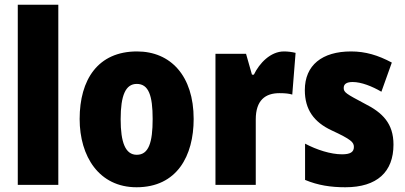

<svg xmlns="http://www.w3.org/2000/svg" viewBox="-20 -780 1708 810"><path d="M226 0V-760H55V0Z M797 -278C797 -460 700 -563 558 -563C393 -563 316 -444 316 -278C316 -120 398 10 556 10C727 10 797 -123 797 -278ZM489 -277C489 -378 510 -426 557 -426C607 -426 624 -377 624 -278C624 -178 607 -127 557 -127C509 -127 489 -179 489 -277Z M1178 -563C1121 -563 1074 -513 1051 -465H1043L1018 -553H889V0H1059V-276C1059 -357 1099 -387 1159 -387C1184 -387 1200 -385 1213 -381L1227 -557C1210 -561 1194 -563 1178 -563Z M1640 -170C1640 -259 1594 -305 1518 -343C1441 -384 1430 -390 1430 -409C1430 -426 1443 -434 1468 -434C1504 -434 1550 -416 1589 -393L1633 -516C1575 -547 1522 -563 1461 -563C1339 -563 1266 -505 1266 -400C1266 -318 1304 -265 1379 -230C1461 -192 1473 -180 1473 -160C1473 -138 1457 -129 1423 -129C1375 -129 1316 -148 1267 -174V-21C1322 2 1376 10 1437 10C1571 10 1640 -55 1640 -170Z"/></svg>

Font: Noto Sans Sinhala Condensed Black
Style: Regular
Weight: 900
Width: 3
Designer: Jelle Bosma - Monotype Design Team
Foundry: Monotype Imaging Inc.
Version: Version 2.006